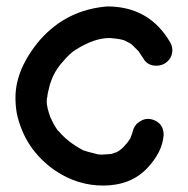

<svg xmlns="http://www.w3.org/2000/svg" viewBox="-20 -555 584 596"><path d="M300 21Q221 21 152 -25Q56 -91 32 -204Q28 -228 28 -252Q28 -341 104 -431Q187 -525 313 -535Q443 -535 508 -424Q515 -412 515 -400Q515 -372 490 -357Q478 -351 465 -351Q437 -351 424 -375L412 -393V-394L391 -415Q385 -421 369 -428Q360 -434 320 -437Q272 -437 214 -400Q197 -390 172 -360Q171 -358 169 -357Q148 -330 140 -307L135 -293Q127 -263 127 -255Q125 -251 125 -240Q125 -222 137 -189L138 -188Q147 -167 160 -149L162 -148Q190 -114 239 -88Q242 -88 243 -87Q244 -86 283 -76L296 -75L325 -77L343 -83Q365 -95 385 -126L386 -130Q390 -139 393 -150Q398 -169 416 -179Q427 -186 440 -186Q446 -186 453 -184Q488 -173 488 -136Q484 -82 436 -32Q385 21 300 21Z"/></svg>

Font: Bad Comic
Style: Regular
Weight: 400
Designer: GGBotNet
Foundry: f0n7
Version: 0.9